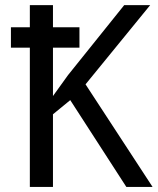

<svg xmlns="http://www.w3.org/2000/svg" viewBox="-20 -734 619 754"><path d="M579.1 0H476.1L255.9 -340.8L188 -285.2V0H97.2V-546.9H22.9V-627H97.2V-713.9H188V-627H292V-546.9H188V-356.9L247.1 -439L467.8 -713.9H569.8L315.9 -402.8Z"/></svg>

Font: Droid Sans
Style: Regular
Weight: 400
Foundry: Ascender Corporation
Version: Version 1.00 build 114